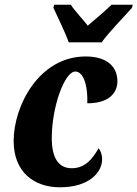

<svg xmlns="http://www.w3.org/2000/svg" viewBox="-20 -786 584 816"><path d="M272 -606H412C446 -653 508 -715 541 -753L544 -766H454C433 -745 383 -702 353 -677C334 -702 294 -744 281 -766H210L207 -753C224 -715 259 -645 272 -606ZM235 10C358 10 414 -53 414 -109C414 -130 407 -147 399 -156C375 -114 344 -71 285 -71C229 -71 200 -114 200 -200C200 -330 254 -482 300 -482C335 -482 354 -421 351 -347C448 -347 479 -395 479 -441C479 -499 439 -546 344 -546C146 -546 38 -336 38 -187C38 -55 124 10 235 10Z"/></svg>

Font: Noto Serif ExtraCondensed Black
Style: Italic
Weight: 900
Width: 2
Italic angle: -12°
Designer: Monotype Design Team
Foundry: Monotype Imaging Inc.
Version: Version 2.014